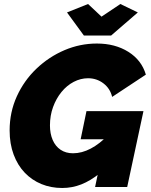

<svg xmlns="http://www.w3.org/2000/svg" viewBox="-20 -932 751 957"><path d="M290 5Q234 5 186.5 -14.5Q139 -34 103.5 -71Q68 -108 48 -161.5Q28 -215 28 -282Q28 -373 64 -452Q100 -531 162 -590Q224 -649 301.5 -682Q379 -715 463 -715Q554 -715 620 -673.5Q686 -632 707 -560L539 -449Q529 -491 495.5 -516.5Q462 -542 419 -542Q382 -542 347.5 -524Q313 -506 286.5 -473.5Q260 -441 244.5 -398.5Q229 -356 229 -307Q229 -266 242.5 -234.5Q256 -203 282 -185.5Q308 -168 344 -168Q388 -168 432.5 -191.5Q477 -215 518 -258L477 -68Q431 -31 385.5 -13Q340 5 290 5ZM504 -238H382L411 -378H695L614 0H454ZM314 -870 419 -912 486 -849 580 -912 667 -870 534 -755H398Z"/></svg>

Font: Raleway Thin Black
Style: Italic
Weight: 900
Italic angle: -12°
Version: Version 4.026